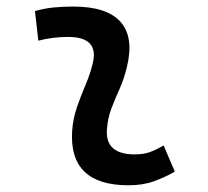

<svg xmlns="http://www.w3.org/2000/svg" viewBox="-20 -547 626 577"><path d="M471.7 -109.9 505.4 -31.2Q475.6 -14.2 442.4 -2.2Q409.2 9.8 366.2 9.8Q186.5 9.8 196.8 -153.3Q199.2 -189.9 211.2 -224.6Q223.1 -259.3 237.1 -292Q251 -324.7 258.3 -355Q279.3 -436 184.6 -436Q138.2 -436 95.2 -424.8L85 -513.7Q113.8 -522 142.6 -524.7Q171.4 -527.3 200.2 -527.3Q301.3 -527.3 342.3 -481.2Q383.3 -435.1 361.3 -345.2Q353 -310.5 339.6 -280.5Q326.2 -250.5 314.9 -221.2Q303.7 -191.9 301.3 -157.7Q295.9 -83 385.3 -83Q409.7 -83 428 -89.1Q446.3 -95.2 471.7 -109.9Z"/></svg>

Font: Cascadia Mono PL
Style: Italic
Weight: 400
Italic angle: -10°
Monospace: yes
Designer: Aaron Bell
Foundry: Saja Typeworks
Version: Version 2404.023; ttfautohint (v1.8.4)